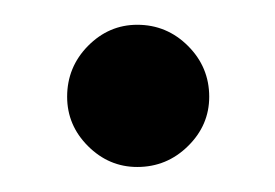

<svg xmlns="http://www.w3.org/2000/svg" viewBox="-20 -125 222 155"><path d="M90.8 9.8Q67.9 9.8 51 -7.1Q34.2 -23.9 34.2 -46.9Q34.2 -70.8 51 -87.9Q67.9 -105 90.8 -105Q114.7 -105 131.8 -87.9Q148.9 -70.8 148.9 -46.9Q148.9 -23.9 131.8 -7.1Q114.7 9.8 90.8 9.8Z"/></svg>

Font: ø
Style: ø
Weight: 400
Designer: Samuel Oakes
Foundry: Samuel Oakes
Version: Version 1.000;PS 001.000;hotconv 1.0.88;makeotf.lib2.5.64775